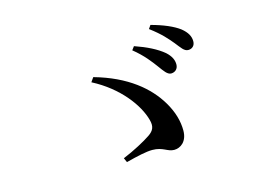

<svg xmlns="http://www.w3.org/2000/svg" viewBox="-80 -862 1161 852"><g transform="rotate(-15 500.0 -436.5)"><path d="M651 -531C670 -505 682 -487 699 -486C718 -486 732 -499 732 -519C732 -539 724 -558 701 -579C670 -605 626 -627 571 -646L559 -630C605 -593 631 -558 651 -531ZM749 -612C770 -586 781 -567 800 -567C818 -567 831 -579 831 -599C831 -622 820 -642 794 -663C766 -684 722 -703 666 -718L655 -702C706 -664 728 -637 749 -612ZM399 -177 408 -157C462 -171 503 -180 530 -180C579 -180 594 -155 625 -155C654 -155 686 -177 686 -228C686 -270 674 -315 646 -362C598 -443 510 -518 361 -560L347 -540C465 -479 535 -383 554 -312C563 -280 555 -262 530 -245C502 -226 452 -199 399 -177Z"/></g></svg>

Font: Noto Serif CJK KR SemiBold
Style: Regular
Weight: 600
Designer: Ryoko NISHIZUKA 西塚涼子 (kana & ideographs); Frank Grießhammer (Latin, Greek & Cyrillic); Wenlong ZHANG 张文龙 (bopomofo); San
Foundry: Adobe
Version: Version 2.001;hotconv 1.1.0;makeotfexe 2.6.0